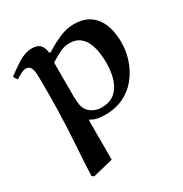

<svg xmlns="http://www.w3.org/2000/svg" viewBox="-177 -617 944 993"><g transform="rotate(-30 295.5 -120.5)"><path d="M222 -15V217L101 247L89 238Q91 189 93.5 146.5Q96 104 99 61Q102 18 104.5 -32.5Q107 -83 108.5 -147.5Q110 -212 110 -297Q110 -328 109 -354.5Q108 -381 100 -397Q92 -413 71 -413Q58 -413 40 -403Q22 -393 8 -385L-6 -409Q29 -436 70 -462Q111 -488 153 -488Q186 -488 201.5 -469.5Q217 -451 218 -425L226 -421Q264 -446 310.5 -467Q357 -488 400 -488Q450 -488 483 -470Q516 -452 535 -422Q554 -392 561.5 -356Q569 -320 569 -284Q569 -231 552 -180.5Q535 -130 502.5 -89Q470 -48 421.5 -24Q373 0 310 0Q288 0 266 -4Q244 -8 224 -21ZM242 -69Q272 -42 314 -42Q355 -42 381.5 -59.5Q408 -77 422.5 -105Q437 -133 443 -166Q449 -199 449 -230Q449 -259 444.5 -291Q440 -323 428 -351Q416 -379 393 -396.5Q370 -414 332 -414Q301 -414 271 -398.5Q241 -383 215 -366V-163Q215 -138 219.5 -112Q224 -86 242 -69Z"/></g></svg>

Font: Aref Ruqaa Ink
Style: Bold
Weight: 700
Designer: Abdullah Aref
Version: Version 1.005